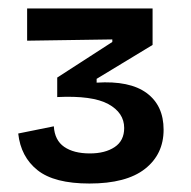

<svg xmlns="http://www.w3.org/2000/svg" viewBox="-20 -695 451 453"><path d="M191 -262Q108 -262 68.5 -293.5Q29 -325 23 -380L107 -397Q109 -364 131.5 -348.5Q154 -333 192 -333Q228 -333 250.5 -348Q273 -363 273 -393Q273 -429 235.5 -449.5Q198 -470 115 -466V-512L245 -596V-602L44 -599V-675H340V-589L208 -509V-500Q286 -505 326 -475.5Q366 -446 366 -389Q366 -331 322 -296.5Q278 -262 191 -262Z"/></svg>

Font: Bricolage Grotesque 12pt Medium
Style: Regular
Weight: 500
Designer: Mathieu Triay
Foundry: Atelier Triay
Version: Version 1.001; ttfautohint (v1.8.4.7-5d5b);gftools[0.9.33.de